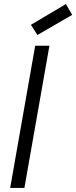

<svg xmlns="http://www.w3.org/2000/svg" viewBox="-20 -924 375 944"><path d="M153 -699H223L100 0H30ZM335 -851 164 -752 132 -802 304 -904Z"/></svg>

Font: SVN-Poppins Light
Style: Italic
Weight: 300
Italic angle: -10°
Designer: Ninad Kale (Devanagari), Jonny Pinhorn (Latin)
Foundry: Indian Type Foundry
Version: Version 3.002 2017; ttfautohint (v1.8.3)